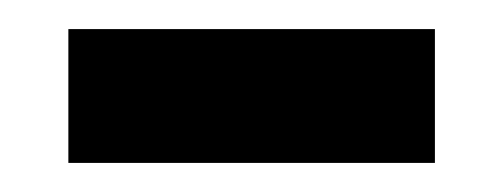

<svg xmlns="http://www.w3.org/2000/svg" viewBox="-20 -359 345 132"><path d="M27 -247V-339H279V-247Z"/></svg>

Font: Ubuntu Sans Medium
Style: Regular
Weight: 500
Designer: Dalton Maag Ltd
Foundry: Dalton Maag Ltd
Version: Version 1.006; ttfautohint (v1.8.4.7-5d5b)